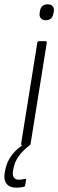

<svg xmlns="http://www.w3.org/2000/svg" viewBox="-63 -674 270 891"><path d="M42 0Q34 0 35 -7L110 -475Q111 -483 118 -483H148Q155 -483 154 -475L79 -7Q78 0 72 0ZM150 -580Q135 -580 127 -588.5Q119 -597 121 -613L122 -621Q127 -654 158 -654Q174 -654 181.5 -645Q189 -636 187 -621L185 -613Q180 -580 150 -580ZM14 197Q-19 197 -33 178Q-47 159 -41 126L-39 116Q-32 77 -7.5 45Q17 13 60 -13L77 -2Q42 25 23 52Q4 79 -1 111L-3 120Q-8 160 25 160Q33 160 39.5 158.5Q46 157 52 156Q59 154 58 162L54 185Q53 192 47 193Q40 195 31.5 196Q23 197 14 197Z"/></svg>

Font: Sofia Sans Condensed Light
Style: Italic
Weight: 300
Italic angle: -9°
Version: Version 4.100